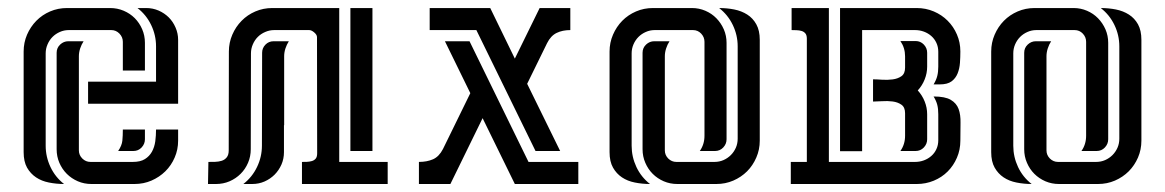

<svg xmlns="http://www.w3.org/2000/svg" viewBox="-20 -460 2913 480"><path d="M287.1 -283.7V-355.5Q287.1 -367.2 278.6 -376Q270 -384.8 258.3 -384.8H151.9Q140.1 -384.8 129.6 -380.1Q119.1 -375.5 111.3 -367.7Q103.5 -359.9 98.9 -349.1Q94.2 -338.4 94.2 -326.7V-95.7Q94.2 -67.9 106.2 -42.5Q118.2 -17.1 140.1 0Q120.6 0 102.3 -3.7Q84 -7.3 70.1 -16.6Q56.2 -25.9 47.6 -41Q39.1 -56.2 39.1 -79.6V-331.1Q39.1 -353.5 47.6 -373.3Q56.2 -393.1 70.8 -408Q85.4 -422.9 105.2 -431.4Q125 -439.9 147.5 -439.9H255.4Q273.4 -439.9 289.3 -433.1Q305.2 -426.3 316.9 -414.6Q328.6 -402.8 335.4 -387Q342.3 -371.1 342.3 -353V-283.7ZM177.2 -84Q177.2 -72.3 185.8 -63.7Q194.3 -55.2 206.1 -55.2H312Q331.1 -55.2 342.3 -62.3Q353.5 -69.3 359.9 -80.8Q366.2 -92.3 368.2 -106.7Q370.1 -121.1 370.1 -136.2H425.3V-108.4Q425.3 -85.9 416.7 -66.2Q408.2 -46.4 393.3 -31.7Q378.4 -17.1 358.6 -8.5Q338.9 0 316.4 0H208.5Q190.4 0 174.6 -6.8Q158.7 -13.7 147 -25.4Q135.3 -37.1 128.4 -53Q121.6 -68.8 121.6 -86.9V-328.1Q121.6 -340.3 130.4 -348.6Q139.2 -356.9 150.9 -356.9H189Q183.6 -348.6 180.4 -338.9Q177.2 -329.1 177.2 -319.3ZM200.2 -255.9H370.1V-344.2Q370.1 -372.1 357.9 -397.5Q345.7 -422.9 323.7 -439.9H345.7Q361.8 -439.9 376.5 -433.6Q391.1 -427.2 401.9 -416.5Q412.6 -405.8 418.9 -391.1Q425.3 -376.5 425.3 -360.4V-200.7H200.2ZM275.4 -82.5Q284.7 -96.2 285.9 -108.4Q287.1 -120.6 287.1 -136.2H342.3V-111.8Q342.3 -100.1 334 -91.3Q325.7 -82.5 313.5 -82.5Z M665.5 -384.8Q653.8 -384.8 643.1 -380.1Q632.3 -375.5 624.5 -367.7Q616.7 -359.9 612.1 -349.1Q607.4 -338.4 607.4 -326.7L606.9 -86.9Q606.9 -68.8 600.1 -53Q593.3 -37.1 581.5 -25.4Q569.8 -13.7 554 -6.8Q538.1 0 520 0H500L501 -55.2Q508.8 -55.2 517.8 -55.4Q526.9 -55.7 534.4 -58.1Q542 -60.5 546.9 -66.7Q551.8 -72.8 551.8 -84L552.2 -331.1Q552.2 -353.5 560.8 -373.3Q569.3 -393.1 584 -408Q598.6 -422.9 618.4 -431.4Q638.2 -439.9 660.6 -439.9H828.1V-55.2H949.2V0H734.9V-55.2Q740.7 -55.2 747.3 -55.4Q753.9 -55.7 759.8 -57.4Q765.6 -59.1 769.3 -63.5Q772.9 -67.9 772.9 -76.7L772.5 -367.2Q772.5 -373 765.6 -378.9Q758.8 -384.8 752.9 -384.8ZM911.1 -439.9V-82.5H856V-439.9ZM588.4 0Q610.4 -17.1 622.6 -42.5Q634.8 -67.9 634.8 -95.7L635.3 -328.1Q635.3 -339.8 643.6 -348.4Q651.9 -356.9 664.1 -356.9H702.1Q696.8 -348.6 693.6 -338.9Q690.4 -329.1 690.4 -319.3V-147H689.9V-79.6Q689.9 -63 683.6 -48.6Q677.2 -34.2 666.5 -23.4Q655.8 -12.7 641.4 -6.3Q627 0 610.4 0Z M1027.3 -55.2Q1047.4 -55.2 1062.5 -61.8Q1077.6 -68.4 1087.4 -87.4L1155.8 -227.1L1092.3 -356.9H1153.8L1301.3 -55.2H1425.8V0H1267.1L1186.5 -164.6L1106 0H1027.3ZM1054.2 -439.9H1205.6L1267.1 -313.5L1329.1 -439.9H1405.8V-384.8Q1386.2 -384.8 1371.6 -377.7Q1356.9 -370.6 1347.7 -352.1L1297.9 -250.5L1380.4 -82.5H1318.8L1170.9 -384.8H1054.2Z M1642.1 -84Q1642.1 -72.3 1650.6 -63.7Q1659.2 -55.2 1670.9 -55.2H1766.1Q1778.3 -55.2 1788.8 -59.8Q1799.3 -64.5 1807.1 -72.3Q1814.9 -80.1 1819.6 -90.6Q1824.2 -101.1 1824.2 -113.3V-344.2Q1824.2 -372.1 1812 -397.5Q1799.8 -422.9 1777.8 -439.9Q1797.4 -439.9 1815.7 -436.3Q1834 -432.6 1848.1 -423.6Q1862.3 -414.6 1870.8 -399.2Q1879.4 -383.8 1879.4 -360.4V-108.4Q1879.4 -85.9 1870.8 -66.2Q1862.3 -46.4 1847.7 -31.7Q1833 -17.1 1813.2 -8.5Q1793.5 0 1771 0H1673.3Q1655.3 0 1639.4 -6.8Q1623.5 -13.7 1611.8 -25.4Q1600.1 -37.1 1593.3 -53Q1586.4 -68.8 1586.4 -86.9V-328.1Q1586.4 -340.3 1595.2 -348.6Q1604 -356.9 1615.7 -356.9H1653.8Q1648.4 -348.6 1645.3 -338.9Q1642.1 -329.1 1642.1 -319.3ZM1741.2 -355.5Q1741.2 -367.2 1732.9 -376Q1724.6 -384.8 1712.4 -384.8H1616.7Q1605 -384.8 1594.5 -380.1Q1584 -375.5 1576.2 -367.7Q1568.4 -359.9 1563.7 -349.1Q1559.1 -338.4 1559.1 -326.7V-95.7Q1559.1 -67.9 1571 -42.5Q1583 -17.1 1605 0Q1585.4 0 1567.1 -3.7Q1548.8 -7.3 1534.9 -16.6Q1521 -25.9 1512.5 -41Q1503.9 -56.2 1503.9 -79.6V-331.1Q1503.9 -353.5 1512.5 -373.3Q1521 -393.1 1535.6 -408Q1550.3 -422.9 1570.1 -431.4Q1589.8 -439.9 1612.3 -439.9H1710Q1727.5 -439.9 1743.4 -433.1Q1759.3 -426.3 1771 -414.3Q1782.7 -402.3 1789.6 -386.5Q1796.4 -370.6 1796.4 -353V-111.8Q1796.4 -100.1 1788.1 -91.3Q1779.8 -82.5 1767.6 -82.5H1729.5Q1741.2 -99.1 1741.2 -120.6Z M1997.1 -55.2V-363.3Q1997.1 -372.1 1993.4 -376.5Q1989.7 -380.9 1983.9 -382.6Q1978 -384.3 1971.4 -384.5Q1964.8 -384.8 1959 -384.8V-439.9H2052.2V-55.2H2267.6Q2279.3 -55.2 2289.8 -59.1Q2300.3 -63 2308.3 -70.1Q2316.4 -77.1 2321 -87.2Q2325.7 -97.2 2325.7 -109.4V-174.3Q2325.7 -188 2323.2 -197.8Q2320.8 -207.5 2314 -218.8Q2342.8 -218.8 2356.9 -210.4Q2371.1 -202.1 2376.5 -187.5Q2381.8 -172.9 2381.3 -152.6Q2380.9 -132.3 2380.9 -108.4Q2380.9 -85.4 2372.3 -65.7Q2363.8 -45.9 2349.1 -31.2Q2334.5 -16.6 2314.5 -8.3Q2294.4 0 2272 0H1957V-55.2ZM2080.1 -82V-439.9H2272Q2294.4 -439.9 2314.5 -431.4Q2334.5 -422.9 2349.1 -408.2Q2363.8 -393.6 2372.3 -373.8Q2380.9 -354 2380.9 -331.5Q2380.9 -317.4 2379.9 -303Q2378.9 -288.6 2374 -276.4Q2369.1 -264.2 2358.9 -256.6Q2348.6 -249 2329.6 -249H2314Q2320.8 -260.3 2323.2 -270.3Q2325.7 -280.3 2325.7 -293.5V-330.6Q2325.7 -342.8 2321 -352.8Q2316.4 -362.8 2308.3 -369.9Q2300.3 -377 2289.8 -380.9Q2279.3 -384.8 2267.6 -384.8H2135.3V-82ZM2162.6 -261.7Q2171.4 -261.7 2185.1 -260.7Q2198.7 -259.8 2211.7 -261.5Q2224.6 -263.2 2233.6 -269.5Q2242.7 -275.9 2242.7 -291V-319.3Q2242.7 -340.3 2231 -357.4H2269Q2281.2 -357.4 2289.6 -348.6Q2297.9 -339.8 2297.9 -328.1V-293.5Q2297.9 -276.9 2291.7 -261.5Q2285.6 -246.1 2274.4 -233.9Q2285.6 -221.7 2291.7 -206.3Q2297.9 -190.9 2297.9 -174.3V-111.8Q2297.9 -100.1 2289.6 -91.3Q2281.2 -82.5 2269 -82.5H2231Q2242.7 -99.1 2242.7 -120.6V-176.8Q2242.7 -191.9 2233.6 -198.2Q2224.6 -204.6 2211.7 -206.3Q2198.7 -208 2185.1 -207Q2171.4 -206.1 2162.6 -206.1Z M2596.2 -84Q2596.2 -72.3 2604.7 -63.7Q2613.3 -55.2 2625 -55.2H2720.2Q2732.4 -55.2 2742.9 -59.8Q2753.4 -64.5 2761.2 -72.3Q2769 -80.1 2773.7 -90.6Q2778.3 -101.1 2778.3 -113.3V-344.2Q2778.3 -372.1 2766.1 -397.5Q2753.9 -422.9 2731.9 -439.9Q2751.5 -439.9 2769.8 -436.3Q2788.1 -432.6 2802.2 -423.6Q2816.4 -414.6 2825 -399.2Q2833.5 -383.8 2833.5 -360.4V-108.4Q2833.5 -85.9 2825 -66.2Q2816.4 -46.4 2801.8 -31.7Q2787.1 -17.1 2767.3 -8.5Q2747.6 0 2725.1 0H2627.4Q2609.4 0 2593.5 -6.8Q2577.6 -13.7 2565.9 -25.4Q2554.2 -37.1 2547.4 -53Q2540.5 -68.8 2540.5 -86.9V-328.1Q2540.5 -340.3 2549.3 -348.6Q2558.1 -356.9 2569.8 -356.9H2607.9Q2602.5 -348.6 2599.4 -338.9Q2596.2 -329.1 2596.2 -319.3ZM2695.3 -355.5Q2695.3 -367.2 2687 -376Q2678.7 -384.8 2666.5 -384.8H2570.8Q2559.1 -384.8 2548.6 -380.1Q2538.1 -375.5 2530.3 -367.7Q2522.5 -359.9 2517.8 -349.1Q2513.2 -338.4 2513.2 -326.7V-95.7Q2513.2 -67.9 2525.1 -42.5Q2537.1 -17.1 2559.1 0Q2539.6 0 2521.2 -3.7Q2502.9 -7.3 2489 -16.6Q2475.1 -25.9 2466.6 -41Q2458 -56.2 2458 -79.6V-331.1Q2458 -353.5 2466.6 -373.3Q2475.1 -393.1 2489.7 -408Q2504.4 -422.9 2524.2 -431.4Q2543.9 -439.9 2566.4 -439.9H2664.1Q2681.6 -439.9 2697.5 -433.1Q2713.4 -426.3 2725.1 -414.3Q2736.8 -402.3 2743.7 -386.5Q2750.5 -370.6 2750.5 -353V-111.8Q2750.5 -100.1 2742.2 -91.3Q2733.9 -82.5 2721.7 -82.5H2683.6Q2695.3 -99.1 2695.3 -120.6Z"/></svg>

Font: Isar CAT
Style: Regular
Weight: 400
Designer: Digitized by Peter Wiegel
Foundry: CAT-Fonts, Peter Wiegel
Version: Version 1.000; ttfautohint (v1.3)